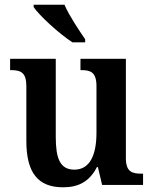

<svg xmlns="http://www.w3.org/2000/svg" viewBox="-20 -786 651 816"><path d="M288 -606H342V-619C316 -657 273 -721 254 -766H123V-756C146 -721 232 -642 288 -606ZM248 10C311 10 359 -12 392 -76H396L414 0H588V-48H581C544 -48 515 -54 515 -113V-536H322V-488H325C363 -488 390 -481 390 -420V-222C390 -127 362 -65 296 -65C234 -65 217 -115 217 -204V-536H23V-488H26C70 -488 92 -477 92 -419V-187C92 -51 142 10 248 10Z"/></svg>

Font: Noto Serif Khmer SemiCondensed SemiBold
Style: Regular
Weight: 600
Width: 4
Designer: Danh Hong and the Monotype Design Team
Foundry: Monotype Imaging Inc.
Version: Version 2.004